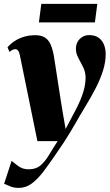

<svg xmlns="http://www.w3.org/2000/svg" viewBox="-44 -696 548 960"><path d="M55 -421.5Q51.5 -437.5 45.8 -443.8Q40 -450 33 -450Q25 -450 18.5 -446.8Q12 -443.5 3.5 -436.5L-6.5 -459.5Q8.5 -477 29 -490.5Q49.5 -504 75.5 -512Q101.5 -520 133 -520Q162.5 -520 180.8 -508.2Q199 -496.5 209.2 -473.2Q219.5 -450 225.5 -415Q229 -395 234.2 -359.8Q239.5 -324.5 246 -282.8Q252.5 -241 258.8 -201Q265 -161 270 -131.5L284 -51L339 -155.5Q350.5 -178 359 -198.8Q367.5 -219.5 373.2 -238.8Q379 -258 381.5 -275.8Q384 -293.5 384 -309Q383.5 -336.5 371.5 -360.5Q359.5 -384.5 347.5 -406.8Q335.5 -429 335.5 -452Q335.5 -482.5 355 -501.5Q374.5 -520.5 401 -520.5Q432 -520.5 450.2 -506.5Q468.5 -492.5 476.5 -471Q484.5 -449.5 484.5 -426Q484.5 -385.5 471 -342.8Q457.5 -300 434.8 -255.8Q412 -211.5 384.5 -166.5Q367.5 -138.5 354.5 -116.2Q341.5 -94 330 -73.8Q318.5 -53.5 305 -31.5Q291.5 -9.5 273.8 18Q256 45.5 230 82.5Q199.5 127 171.5 163.8Q143.5 200.5 114.2 222Q85 243.5 50 243.5Q27 243.5 10.8 237.2Q-5.5 231 -23.5 223L14 108.5Q24 116.5 46 133.5Q68 150.5 99.5 150.5Q136.5 150.5 159.8 130Q183 109.5 202 77.2Q221 45 244.5 9.5H143ZM162.5 -676.5H442.5L430.5 -584H150.5Z"/></svg>

Font: Merriweather 144pt Black
Style: Italic
Weight: 900
Italic angle: -7.8°
Version: Version 2.101